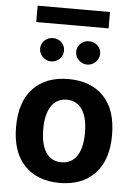

<svg xmlns="http://www.w3.org/2000/svg" viewBox="-60 -949 698 1000"><g transform="rotate(5 289.0 -449.0)"><path d="M95.7 -904.3V-818.8H474.1V-904.3ZM289.6 -537.6C210.9 -537.6 149.9 -514.2 105.5 -467.8C61 -421.4 38.6 -354 38.6 -266.1C38.6 -178.7 61 -111.3 105.5 -64.9C149.9 -18.1 211.4 5.4 289.6 5.4C367.7 5.4 429.2 -18.1 473.6 -64.9C518.1 -111.3 540.5 -178.7 540.5 -266.1C540.5 -354 518.6 -421.4 474.1 -467.8C429.7 -514.2 368.2 -537.6 289.6 -537.6ZM289.6 -429.7C357.4 -429.7 398.9 -375 398.9 -266.1C398.9 -157.2 357.9 -102.5 289.6 -102.5C221.7 -102.5 180.7 -157.2 180.7 -266.1C180.7 -375 222.7 -429.7 289.6 -429.7ZM127.9 -683.1C127.9 -666 134.3 -651.9 146.5 -639.6C158.7 -627.4 173.3 -621.1 190.4 -621.1C207.5 -621.1 222.7 -627.4 234.9 -639.6C247.1 -651.9 252.9 -666 252.9 -683.1C252.9 -700.2 247.1 -714.4 234.9 -726.1C222.7 -737.3 207.5 -743.2 190.4 -743.2C173.3 -743.2 158.7 -737.3 146.5 -726.1C134.3 -714.4 127.9 -700.2 127.9 -683.1ZM316.4 -683.1C316.4 -666 322.8 -651.9 335 -639.6C347.2 -627.4 361.8 -621.1 378.9 -621.1C396 -621.1 411.1 -627.4 423.3 -639.6C435.5 -651.9 441.9 -666 441.9 -683.1C441.9 -700.2 435.5 -714.4 423.3 -726.1C411.1 -737.3 396 -743.2 378.9 -743.2C361.8 -743.2 347.2 -737.3 335 -726.1C322.8 -714.4 316.4 -700.2 316.4 -683.1Z"/></g></svg>

Font: Estedad Bold
Style: Regular
Weight: 700
Designer: Amin Abedi
Version: Version 7.3